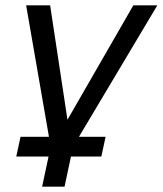

<svg xmlns="http://www.w3.org/2000/svg" viewBox="-20 -550 610 720"><path d="M41 37 57 -37H376L360 37ZM170 0 78 -530H168L233 -101L480 -530H570L254 0ZM138 150 180 -47H264L222 150Z"/></svg>

Font: Geist
Style: Italic
Weight: 400
Italic angle: -12°
Designer: Basement.studio, Andrés Briganti, Mateo Zaragoza
Foundry: Basement.studio, Vercel, Andrés Briganti, Guido Ferreyra, Mateo Zaragoza
Version: Version 1.500